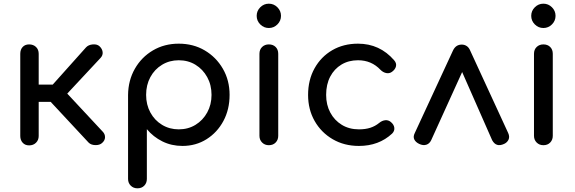

<svg xmlns="http://www.w3.org/2000/svg" viewBox="-20 -788 3120 1042"><path d="M534 -12Q521 0 497.5 -0.5Q474 -1 461 -14L218 -275L447 -531Q460 -545 483.5 -547Q507 -549 520 -537Q535 -523 537 -505.5Q539 -488 526 -474L345 -280L537 -74Q550 -61 550 -43.5Q550 -26 534 -12ZM138 1Q116 1 103 -13.5Q90 -28 90 -50V-496Q90 -519 103 -533Q116 -547 138 -547Q161 -547 175.5 -533Q190 -519 190 -496V-329H318V-235H190V-50Q190 -28 175.5 -13.5Q161 1 138 1Z M726 234Q704 234 689.5 219.5Q675 205 675 183V-273Q676 -352 712 -415Q748 -478 810 -514.5Q872 -551 950 -551Q1029 -551 1091 -514.5Q1153 -478 1189.5 -415Q1226 -352 1226 -273Q1226 -194 1192.5 -131.5Q1159 -69 1101 -32.5Q1043 4 970 4Q911 4 861.5 -20.5Q812 -45 777 -87V183Q777 205 763 219.5Q749 234 726 234ZM950 -86Q1001 -86 1041 -110.5Q1081 -135 1104.5 -177.5Q1128 -220 1128 -273Q1128 -327 1104.5 -369.5Q1081 -412 1041 -436.5Q1001 -461 950 -461Q900 -461 859.5 -436.5Q819 -412 796 -369.5Q773 -327 773 -273Q773 -220 796 -177.5Q819 -135 859.5 -110.5Q900 -86 950 -86Z M1439 0Q1417 0 1402.5 -14.5Q1388 -29 1388 -51V-496Q1388 -519 1402.5 -533Q1417 -547 1439 -547Q1462 -547 1476 -533Q1490 -519 1490 -496V-51Q1490 -29 1476 -14.5Q1462 0 1439 0ZM1439 -636Q1412 -636 1392.5 -655.5Q1373 -675 1373 -702Q1373 -729 1392.5 -748.5Q1412 -768 1439 -768Q1466 -768 1485.5 -748.5Q1505 -729 1505 -702Q1505 -675 1485.5 -655.5Q1466 -636 1439 -636Z M1928 4Q1848 4 1785.5 -32.5Q1723 -69 1687.5 -131.5Q1652 -194 1652 -273Q1652 -354 1687 -417Q1722 -480 1783 -515.5Q1844 -551 1923 -551Q1982 -551 2031 -528.5Q2080 -506 2119 -461Q2133 -445 2129 -428Q2125 -411 2107 -398Q2093 -388 2076 -391.5Q2059 -395 2045 -409Q1996 -461 1923 -461Q1872 -461 1833 -437.5Q1794 -414 1772 -372Q1750 -330 1750 -273Q1750 -219 1772.5 -177Q1795 -135 1835 -110.5Q1875 -86 1928 -86Q1963 -86 1989.5 -94.5Q2016 -103 2038 -121Q2054 -134 2071 -135.5Q2088 -137 2101 -126Q2118 -112 2120 -94.5Q2122 -77 2108 -63Q2036 4 1928 4Z M2486 -546Q2501 -546 2513 -538Q2525 -530 2532 -513L2738 -66Q2747 -46 2740 -30.5Q2733 -15 2716 -7Q2694 3 2678 -2Q2662 -7 2651 -27L2463 -454H2514L2320 -27Q2311 -8 2293.5 -2.5Q2276 3 2255 -7Q2236 -16 2228.5 -31Q2221 -46 2231 -66L2438 -513Q2453 -546 2486 -546Z M2929 0Q2907 0 2892.5 -14.5Q2878 -29 2878 -51V-496Q2878 -519 2892.5 -533Q2907 -547 2929 -547Q2952 -547 2966 -533Q2980 -519 2980 -496V-51Q2980 -29 2966 -14.5Q2952 0 2929 0ZM2929 -636Q2902 -636 2882.5 -655.5Q2863 -675 2863 -702Q2863 -729 2882.5 -748.5Q2902 -768 2929 -768Q2956 -768 2975.5 -748.5Q2995 -729 2995 -702Q2995 -675 2975.5 -655.5Q2956 -636 2929 -636Z"/></svg>

Font: Comfortaa
Style: Bold
Weight: 700
Designer: Johan Aakerlund
Foundry: Johan Aakerlund
Version: Version 3.104; ttfautohint (v1.8.1.43-b0c9)